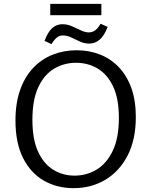

<svg xmlns="http://www.w3.org/2000/svg" viewBox="-20 -968 785 997"><path d="M361.7 9Q275.7 9 207.5 -30.2Q139.3 -69.3 99.8 -147.5Q60.3 -225.7 60.3 -342Q60.3 -433.3 84.8 -501.8Q109.3 -570.3 153 -616Q196.7 -661.7 254.2 -684.3Q311.7 -707 378 -707Q442.3 -707 498.2 -685.3Q554 -663.7 595.8 -620.5Q637.7 -577.3 661.5 -512.3Q685.3 -447.3 685.3 -360.7Q685.3 -243.3 642.8 -160.8Q600.3 -78.3 527.3 -34.7Q454.3 9 361.7 9ZM367.3 -56Q429.3 -56 481.5 -87.3Q533.7 -118.7 565.5 -185Q597.3 -251.3 597.3 -356Q597.3 -455.7 567.5 -518.8Q537.7 -582 487.3 -612Q437 -642 374.3 -642Q313 -642 261.3 -611.5Q209.7 -581 179 -515.7Q148.3 -450.3 148.3 -345Q148.3 -244.7 177.5 -181Q206.7 -117.3 256.3 -86.7Q306 -56 367.3 -56ZM247.3 -739 211.3 -755.7Q228.3 -802 251.3 -822.2Q274.3 -842.3 304 -842.3Q329.3 -842.3 353.7 -831.7Q378 -821 400.3 -810.3Q422.7 -799.7 441.3 -799.7Q458.7 -799.7 473.3 -809.8Q488 -820 502.3 -844.7L539 -828.3Q521 -781.7 497.2 -761.7Q473.3 -741.7 443 -741.7Q418.3 -741.7 395.2 -752.3Q372 -763 350 -773.5Q328 -784 306 -784Q288.7 -784 275.3 -773.3Q262 -762.7 247.3 -739ZM506.3 -948V-889H241V-948Z"/></svg>

Font: Bitter Thin
Style: Regular
Weight: 100
Designer: Sol Matas, and Bitter project Authors
Foundry: Sol Matas
Version: Version 2.002